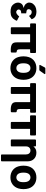

<svg xmlns="http://www.w3.org/2000/svg" viewBox="1466 -2212 945 3918"><g transform="rotate(90 1939.0 -252.5)"><path d="M143 -263Q84 -276 58 -308.5Q32 -341 32 -372Q32 -418 56 -450.5Q80 -483 115 -501.5Q150 -520 210 -523Q278 -523 316.5 -499.5Q355 -476 372 -425L304 -371Q297 -386 279 -405.5Q261 -425 229 -426.5Q197 -428 179.5 -403Q162 -378 169 -352.5Q176 -327 203.5 -321.5Q231 -316 249 -314Q250 -313 251 -313V-213Q250 -213 249 -212Q226 -213 204 -206Q182 -199 175 -173.5Q168 -148 188.5 -127.5Q209 -107 235.5 -111Q262 -115 291 -145Q306 -157 312 -172L403 -125Q398 -101 383 -81Q360 -40 324 -18.5Q288 3 229.5 5Q171 7 130.5 -7.5Q90 -22 61.5 -62.5Q33 -103 33 -148Q33 -190 61 -223Q84 -249 143 -263Z M1044 -394H991Q985 -394 985 -388V-195Q985 -148 997 -134Q1009 -120 1034 -120Q1051 -120 1051 -103V-17Q1051 0 1034 0L993 1Q925 1 884 -23Q843 -47 844 -119V-388Q844 -394 838 -394H683Q677 -394 677 -388V-17Q677 0 660 0H553Q536 0 536 -17V-388Q536 -394 530 -394H474Q457 -394 457 -411V-497Q457 -514 474 -514H1044Q1061 -514 1061 -497V-411Q1061 -394 1044 -394Z M1143 -156Q1129 -203 1129 -258Q1129 -319 1144 -364Q1167 -438 1226.5 -480Q1286 -522 1371 -522Q1453 -522 1511.5 -480Q1570 -438 1593 -365Q1608 -319 1608 -260Q1608 -208 1595 -159Q1572 -81 1512.5 -36.5Q1453 8 1370 8Q1285 8 1225 -36Q1165 -80 1143 -156ZM1458 -188Q1466 -215 1466 -258Q1466 -300 1458 -329Q1448 -363 1425 -382Q1402 -401 1368 -401Q1335 -401 1312 -382Q1289 -363 1279 -329Q1271 -300 1271 -258Q1271 -217 1279 -188Q1289 -153 1312.5 -133Q1336 -113 1370 -113Q1402 -113 1425 -133Q1448 -153 1458 -188ZM1304 -593Q1304 -598 1307 -602L1356 -693Q1362 -705 1376 -705H1477Q1484 -705 1488 -702Q1492 -699 1492 -694Q1492 -689 1488 -684L1424 -593Q1416 -582 1403 -582H1319Q1304 -582 1304 -593Z M2263 -394H2210Q2204 -394 2204 -388V-195Q2204 -148 2216 -134Q2228 -120 2253 -120Q2270 -120 2270 -103V-17Q2270 0 2253 0L2212 1Q2144 1 2103 -23Q2062 -47 2063 -119V-388Q2063 -394 2057 -394H1902Q1896 -394 1896 -388V-17Q1896 0 1879 0H1772Q1755 0 1755 -17V-388Q1755 -394 1749 -394H1693Q1676 -394 1676 -411V-497Q1676 -514 1693 -514H2263Q2280 -514 2280 -497V-411Q2280 -394 2263 -394Z M2609 -393V-17Q2609 0 2592 0H2485Q2468 0 2468 -17V-393H2350Q2333 -393 2333 -410V-497Q2333 -514 2350 -514H2727Q2744 -514 2744 -497V-410Q2744 -393 2727 -393Z M3272 -340V183Q3272 200 3255 200H3148Q3131 200 3131 183V-311Q3131 -351 3109 -376Q3087 -401 3050 -401Q3013 -401 2990 -376Q2967 -351 2967 -311V-17Q2967 0 2950 0H2843Q2826 0 2826 -17V-497Q2826 -514 2843 -514H2950Q2967 -514 2967 -497V-469Q2967 -465 2969 -464Q2971 -463 2973 -466Q3014 -522 3094 -522Q3174 -522 3223 -473Q3272 -424 3272 -340Z M3374 -156Q3360 -203 3360 -258Q3360 -319 3375 -364Q3398 -438 3457.5 -480Q3517 -522 3602 -522Q3684 -522 3742.5 -480Q3801 -438 3824 -365Q3839 -319 3839 -260Q3839 -208 3826 -159Q3803 -81 3743.5 -36.5Q3684 8 3601 8Q3516 8 3456 -36Q3396 -80 3374 -156ZM3689 -188Q3697 -215 3697 -258Q3697 -300 3689 -329Q3679 -363 3656 -382Q3633 -401 3599 -401Q3566 -401 3543 -382Q3520 -363 3510 -329Q3502 -300 3502 -258Q3502 -217 3510 -188Q3520 -153 3543.5 -133Q3567 -113 3601 -113Q3633 -113 3656 -133Q3679 -153 3689 -188Z"/></g></svg>

Font: Barlow
Style: Bold
Weight: 700
Designer: Jeremy Tribby
Foundry: Jeremy Tribby
Version: Version 1.101 August 23, 2024